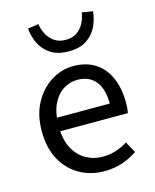

<svg xmlns="http://www.w3.org/2000/svg" viewBox="-112 -805 720 893"><g transform="rotate(-15 248.0 -358.5)"><path d="M279.4 12Q213.8 12 160.7 -18.3Q107.5 -48.6 76.4 -105.5Q45.4 -162.5 45.4 -242.9Q45.4 -322.1 77.1 -379.2Q108.7 -436.4 158.8 -467.2Q208.8 -498 264.9 -498Q327.3 -498 370.5 -469.7Q413.8 -441.5 436.1 -390.3Q458.4 -339.2 458.4 -270Q458.4 -257.5 457.5 -245.2Q456.6 -232.9 453.9 -220.8H104.3V-285.6H384.2Q384.2 -356.4 353.7 -393.9Q323.1 -431.3 266.1 -431.3Q232.7 -431.3 201 -412.7Q169.3 -394 148.5 -352.8Q127.7 -311.5 127.7 -243.7Q127.7 -181.8 149.4 -139.9Q171.2 -98 208.1 -76.6Q244.9 -55.3 288.7 -55.3Q324.2 -55.3 354.4 -65Q384.7 -74.8 409.7 -91.6L439.6 -37.7Q408.3 -16 368.7 -2Q329.1 12 279.4 12ZM263.7 -569.3Q210.7 -569.3 177 -591.7Q143.2 -614.1 126.7 -648.8Q110.3 -683.5 107.4 -720.4L159.1 -728.8Q162.8 -703.1 175.1 -679.2Q187.5 -655.3 209.5 -640Q231.5 -624.7 263.7 -624.7Q296.5 -624.7 318.4 -640Q340.3 -655.3 352.4 -679.2Q364.6 -703.1 368.2 -728.8L420 -720.4Q417.1 -683.5 400.6 -648.8Q384.1 -614.1 350.9 -591.7Q317.6 -569.3 263.7 -569.3Z"/></g></svg>

Font: SourceSans3VF
Style: Regular
Weight: 200
Designer: Paul D. Hunt
Foundry: Adobe
Version: Version 3.052;hotconv 1.1.0;makeotfexe 2.6.0